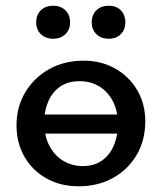

<svg xmlns="http://www.w3.org/2000/svg" viewBox="-20 -643 569 674"><path d="M256 11Q193 11 143.5 -16.5Q94 -44 66 -92.5Q38 -141 38 -203Q38 -268 69 -319.5Q100 -371 153 -400.5Q206 -430 273 -430Q336 -430 385 -402Q434 -374 462 -326Q490 -278 490 -217Q490 -151 460 -99.5Q430 -48 377 -18.5Q324 11 256 11ZM270 -60Q312 -60 339.5 -80.5Q367 -101 380.5 -134.5Q394 -168 394 -206Q394 -254 376 -288Q358 -322 328 -340Q298 -358 259 -358Q218 -358 190.5 -338.5Q163 -319 149 -286Q135 -253 135 -214Q135 -167 153 -132Q171 -97 202 -78.5Q233 -60 270 -60ZM113 -174V-241H416V-174ZM167 -507Q140 -507 123.5 -523Q107 -539 107 -564Q107 -591 123.5 -607Q140 -623 167 -623Q193 -623 209.5 -607Q226 -591 226 -564Q226 -539 209.5 -523Q193 -507 167 -507ZM362 -507Q335 -507 318.5 -523Q302 -539 302 -564Q302 -591 318.5 -607Q335 -623 362 -623Q388 -623 404 -607Q420 -591 420 -564Q420 -539 404 -523Q388 -507 362 -507Z"/></svg>

Font: Ysabeau SemiBold
Style: Regular
Weight: 600
Designer: Christian Thalmann (Catharsis Fonts)
Version: Version 2.000;gftools[0.9.27.dev2+g8671c4b]